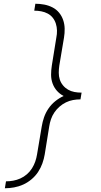

<svg xmlns="http://www.w3.org/2000/svg" viewBox="-20 -853 540 1026"><path d="M6 153 12 116Q31 116 50.5 112.5Q70 109 89 100.5Q108 92 124 78Q140 64 151 46.5Q162 29 168.5 10Q175 -9 178 -28L203 -177Q207 -202 215.5 -226.5Q224 -251 239 -273Q254 -295 275 -312Q296 -329 320 -340Q299 -351 284 -368Q269 -385 261 -407Q253 -429 253 -453.5Q253 -478 257 -503L281 -652Q285 -671 284.5 -690Q284 -709 278.5 -726.5Q273 -744 262 -758Q251 -772 235 -780.5Q219 -789 200.5 -792.5Q182 -796 163 -796L169 -833Q193 -833 216.5 -828.5Q240 -824 260.5 -813.5Q281 -803 295.5 -785.5Q310 -768 317.5 -746Q325 -724 325.5 -700Q326 -676 322 -652L297 -503Q294 -483 294 -464Q294 -445 299.5 -428Q305 -411 316.5 -397Q328 -383 343.5 -374Q359 -365 377.5 -361.5Q396 -358 416 -358L410 -322Q390 -322 370.5 -318.5Q351 -315 332.5 -306Q314 -297 298 -283Q282 -269 270.5 -252Q259 -235 252.5 -216Q246 -197 243 -177L219 -28Q215 -4 206.5 20Q198 44 183.5 66Q169 88 148 105.5Q127 123 103.5 133.5Q80 144 55 148.5Q30 153 6 153Z"/></svg>

Font: Iosevka SS04 Extralight
Style: Italic
Weight: 200
Italic angle: -9°
Monospace: yes
Designer: Belleve Invis
Foundry: Belleve Invis
Version: Version 19.0.0; ttfautohint (v1.8.4)